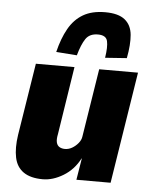

<svg xmlns="http://www.w3.org/2000/svg" viewBox="-54 -810 685 867"><g transform="rotate(5 288.0 -377.0)"><path d="M172 11Q117 11 85 -11Q53 -33 44 -76Q35 -119 44 -179L96 -506H271L223 -198Q218 -174 221.5 -160Q225 -146 235.5 -140Q246 -134 260 -134Q277 -134 292.5 -143Q308 -152 320 -166.5Q332 -181 334 -197L383 -506H559L479 0H324L340 -98H339Q312 -46 265 -17.5Q218 11 172 11ZM277 -560 183 -567Q198 -629 223 -673.5Q248 -718 288 -741.5Q328 -765 388 -765Q448 -765 477.5 -741Q507 -717 511 -673Q515 -629 503 -567L405 -560Q413 -610 407 -636Q401 -662 364 -662Q326 -662 308.5 -636Q291 -610 277 -560Z"/></g></svg>

Font: Nunito Sans 7pt Condensed Black
Style: Italic
Weight: 900
Width: 3
Italic angle: -9°
Designer: Vernon Adams
Foundry: Vernon Adams
Version: Version 3.101;gftools[0.9.27]